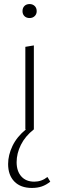

<svg xmlns="http://www.w3.org/2000/svg" viewBox="-20 -638 292 947"><path d="M91 -583Q91 -599 100.5 -608.5Q110 -618 126 -618Q141 -618 151 -608.5Q161 -599 161 -583Q161 -568 151 -558.5Q141 -549 126 -549Q110 -549 100.5 -558.5Q91 -568 91 -583ZM228 258Q208 274 186.5 281.5Q165 289 137 289Q82 289 51 257.5Q20 226 20 171Q20 127 41.5 82Q63 37 108 0H105V-407L147 -414V0Q104 34 83 76.5Q62 119 62 162Q62 206 85 232Q108 258 149 258Q185 258 214 235Z"/></svg>

Font: Ysabeau Infant Light
Style: Regular
Weight: 300
Designer: Christian Thalmann (Catharsis Fonts)
Version: Version 0.003